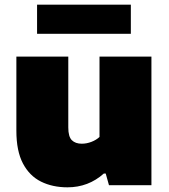

<svg xmlns="http://www.w3.org/2000/svg" viewBox="-20 -792 721 821"><path d="M268.5 9Q204.5 9 155.2 -15.5Q106 -40 78 -93.2Q50 -146.5 50 -233V-550H272V-247Q272 -207.5 287.2 -192.5Q302.5 -177.5 329.5 -177.5Q350.5 -177.5 371.2 -185.5Q392 -193.5 405.5 -206.5V-550H627.5V0H446L432 -50H424Q358 9 268.5 9ZM138.5 -647.5V-772H539.5V-647.5Z"/></svg>

Font: Encode Sans Semi Expanded Black
Style: Regular
Weight: 900
Width: 6
Designer: Multiple Designers
Foundry: Impallari Type
Version: Version 3.000; ttfautohint (v1.8.3) -l 8 -r 50 -G 200 -x 14 